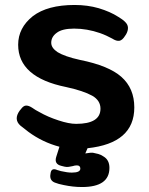

<svg xmlns="http://www.w3.org/2000/svg" viewBox="-20 -587 598 772"><path d="M310 165Q291 165 273 163Q255 161 236 157Q225 155 216.5 152.5Q208 150 200 147Q178 138 183 112L184 106Q188 89 206 95Q210 97 215 98Q220 99 225 101Q251 107 269 107Q303 107 303 91Q303 78 289 78Q281 78 272 81Q264 83 255.5 84Q247 85 239 83L227 80Q197 73 206 44L219 3Q151 -15 94 -57Q85 -64 77.5 -70Q70 -76 62 -82Q34 -107 59 -142L64 -148Q74 -162 84.5 -162.5Q95 -163 109 -154Q123 -144 139 -136Q172 -117 215 -103Q257 -89 286 -89Q384 -89 384 -150Q384 -183 351 -202Q315 -222 246 -237Q53 -276 53 -407Q53 -475 112 -522Q171 -567 280 -567Q332 -567 377 -554Q400 -547 419.5 -538.5Q439 -530 456 -519Q464 -514 470.5 -509.5Q477 -505 482 -500Q494 -489 494.5 -476Q495 -463 487 -449L483 -443Q472 -425 460 -423Q448 -421 431 -432Q420 -438 408 -443.5Q396 -449 382 -454Q330 -472 278 -472Q230 -472 208 -455Q186 -439 186 -415Q186 -394 212 -377Q225 -369 247.5 -361Q270 -353 302 -346Q417 -323 468 -278Q520 -232 520 -155Q520 -11 332 9L323 30L337 28Q341 27 345 27Q349 27 353 27Q364 29 375 32Q386 35 396 42Q420 56 420 88Q420 165 310 165Z"/></svg>

Font: MaokenZhuyuanTi
Style: Regular
Weight: 400
Designer: Fontworks Inc & LongZhuTi team: ZERO子、时光羊、荆南、频凡、刘鹏、Little White Dog、帆影Magmeta、奈白不弍、白日月球、ChaoTawei、雨三（排名不分先后）
Version: Version 1.000; 20230222